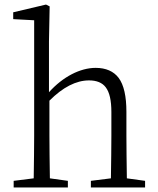

<svg xmlns="http://www.w3.org/2000/svg" viewBox="-20 -823 693 843"><path d="M278 0V-29L199 -40C198 -113 197 -176 197 -227V-381C256 -440 314 -470 371 -470C404 -470 429 -460 444 -440C461 -418 469 -382 469 -331V-227C469 -176 468 -113 467 -40L379 -29V0H617V-29L537 -40C536 -113 535 -176 535 -227V-332C535 -400 524 -450 501 -481C479 -510 445 -525 400 -525C332 -525 256 -486 195 -418V-641L198 -795L182 -803L38 -769V-739L130 -734V-227C130 -176 129 -113 128 -40L40 -29V0Z"/></svg>

Font: AllPunType Light
Style: Regular
Weight: 300
Version: 1.0